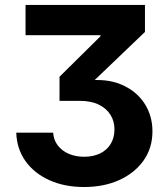

<svg xmlns="http://www.w3.org/2000/svg" viewBox="-20 -561 681 778"><path d="M320.8 196.8Q240.7 196.8 179.2 168.7Q117.7 140.6 82.8 91.1Q47.9 41.5 45.9 -23.4H195.3Q197.3 6.3 214.1 28.3Q231 50.3 258.8 62.3Q286.6 74.2 321.3 74.2Q357.4 74.2 385 61Q412.6 47.9 428.2 22.7Q443.8 -2.4 443.8 -37.6Q443.8 -69.3 428 -95.2Q412.1 -121.1 380.9 -136.7Q349.6 -152.3 303.7 -152.3H221.2V-250L387.2 -414.1V-418.5H83.5V-541H567.4V-431.6L327.6 -202.1V-233.9Q410.2 -244.1 470.7 -218.8Q531.2 -193.4 564.5 -143.3Q597.7 -93.3 597.7 -28.8Q597.7 38.6 561.8 89.4Q525.9 140.1 463.4 168.5Q400.9 196.8 320.8 196.8Z"/></svg>

Font: Inter 17pt
Style: Bold
Weight: 700
Version: Version 4.001;git-66647c0bb